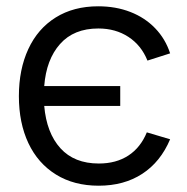

<svg xmlns="http://www.w3.org/2000/svg" viewBox="-20 -575 594 610"><path d="M40 -269.5Q40 -354.5 70 -419.2Q100 -484 157 -519.5Q214 -555 292 -555Q348 -555 394.2 -537Q440.5 -519 473 -485.2Q505.5 -451.5 520.5 -405.5L448.5 -382.5Q429 -431 388 -457.8Q347 -484.5 292.5 -484.5Q214.5 -484.5 170.8 -435.2Q127 -386 120.5 -301.5H362V-238.5H120.5Q128 -152.5 172 -104Q216 -55.5 294 -55.5Q349 -55.5 387.8 -80.8Q426.5 -106 446.5 -154.5L520.5 -132.5Q490 -60.5 432 -22.8Q374 15 293.5 15Q215 15 157.8 -20.5Q100.5 -56 70.2 -120.2Q40 -184.5 40 -269.5Z"/></svg>

Font: CCSD_manrope
Style: Regular
Weight: 400
Designer: Mikhail Sharanda
Foundry: Mikhail Sharanda
Version: Version 4.503